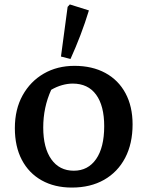

<svg xmlns="http://www.w3.org/2000/svg" viewBox="-20 -836 665 866"><path d="M304 10Q226 10 168 -22.5Q110 -55 78.5 -115Q47 -175 47 -258Q47 -343 82 -406Q117 -469 177.5 -504Q238 -539 316 -539Q396 -539 455 -507Q514 -475 546 -415.5Q578 -356 578 -275Q578 -188 544.5 -124Q511 -60 449.5 -25Q388 10 304 10ZM313 -66Q377 -66 413.5 -118.5Q450 -171 450 -267Q450 -359 413.5 -409Q377 -459 308 -459Q285 -459 260 -452Q235 -445 211 -431Q175 -352 175 -261Q175 -169 211.5 -117.5Q248 -66 313 -66ZM298 -570 255 -581 285 -805 295 -816 381 -789Q364 -733 343 -678Q322 -623 298 -570Z"/></svg>

Font: Piazzolla SC SemiBold
Style: Regular
Weight: 600
Designer: Juan Pablo del Peral
Foundry: Huerta Tipografica
Version: Version 1.330